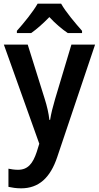

<svg xmlns="http://www.w3.org/2000/svg" viewBox="-20 -786 539 1046"><path d="M313 -766H185C161 -723 108 -658 72 -618V-606H150C180 -627 215 -658 249 -693C281 -658 318 -627 349 -606H427V-618C391 -659 338 -721 313 -766ZM1 -543 194 -3 180 42C159 105 132 139 78 139C59 139 40 136 26 133V232C45 236 67 240 95 240C191 240 254 183 292 69L498 -543H369L280 -246C268 -205 258 -166 253 -133H249C245 -170 236 -208 224 -246L131 -543Z"/></svg>

Font: Noto Sans Armenian SemiCondensed SemiBold
Style: Regular
Weight: 600
Width: 4
Designer: Monotype Design Team
Foundry: Monotype Imaging Inc.
Version: Version 2.008